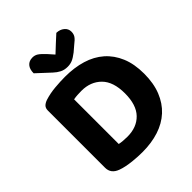

<svg xmlns="http://www.w3.org/2000/svg" viewBox="-234 -978 1131 1131"><g transform="rotate(-45 331.5 -413.0)"><path d="M463 -303Q463 -400 415.5 -447.5Q368 -495 292 -495Q274 -495 258 -494Q242 -493 226 -490V-118Q239 -115 257.5 -113.5Q276 -112 293 -112Q371 -112 417 -159.5Q463 -207 463 -303ZM625 -305Q625 -225 601 -165Q577 -105 533.5 -65Q490 -25 428.5 -5Q367 15 292 15Q275 15 253.5 14Q232 13 209.5 10.5Q187 8 164 3.5Q141 -1 122 -8Q70 -27 70 -76V-552Q70 -572 80.5 -583Q91 -594 111 -601Q152 -614 198 -618Q244 -622 282 -622Q359 -622 422 -603Q485 -584 530 -544.5Q575 -505 600 -445.5Q625 -386 625 -305ZM335 -754Q358 -775 382 -798Q406 -821 429 -841Q458 -840 477.5 -824Q497 -808 497 -783Q497 -763 487.5 -749Q478 -735 453 -716L419 -687Q393 -667 375 -659.5Q357 -652 335 -652Q308 -652 287.5 -662.5Q267 -673 249 -690L166 -767Q166 -801 182 -819.5Q198 -838 227 -838Q246 -838 261.5 -828Q277 -818 303 -790Z"/></g></svg>

Font: Baloo Paaji 2
Style: Bold
Weight: 700
Designer: Shuchita Grover, Noopur Datye and Ek Type
Foundry: Ek Type
Version: Version 1.640;hotconv 1.0.111;makeotfexe 2.5.65597; ttfautoh